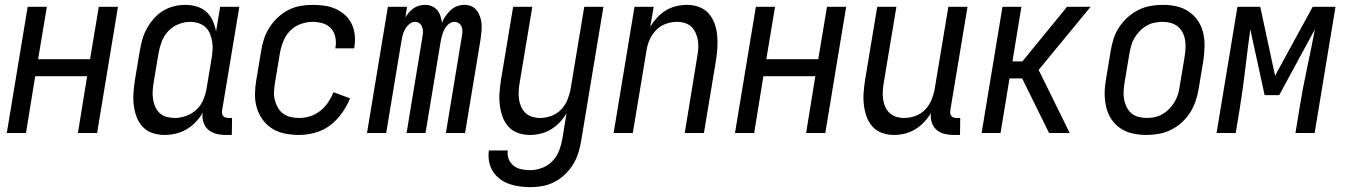

<svg xmlns="http://www.w3.org/2000/svg" viewBox="-20 -548 5540 791"><path d="M8 0 94 -520H173L137 -304H351L387 -520H466L380 0H301L339 -234H125L87 0Z M658 8Q632 8 608 0Q584 -8 567.5 -26Q551 -44 542.5 -67Q534 -90 531 -115.5Q528 -141 530 -167Q532 -193 536 -219L556 -339Q560 -362 566.5 -385.5Q573 -409 585 -430.5Q597 -452 613.5 -471Q630 -490 651 -503Q672 -516 696 -522Q720 -528 743 -528Q768 -528 791 -521Q814 -514 830.5 -499Q847 -484 856.5 -462.5Q866 -441 870 -418L887 -520H966L895 -93Q894 -86 895 -80Q896 -74 899.5 -70Q903 -66 908.5 -64Q914 -62 921 -62H936L935 8H909Q889 8 870 3Q851 -2 837.5 -14Q824 -26 818 -44.5Q812 -63 815 -83Q803 -63 786 -45Q769 -27 748 -15Q727 -3 704 2.5Q681 8 658 8ZM700 -62Q723 -62 747 -70.5Q771 -79 789.5 -96.5Q808 -114 817.5 -137Q827 -160 831 -183L851 -303Q854 -321 855.5 -339Q857 -357 854.5 -374.5Q852 -392 845.5 -408Q839 -424 827 -435.5Q815 -447 798 -452.5Q781 -458 763 -458Q739 -458 714.5 -448Q690 -438 672.5 -419Q655 -400 646 -376Q637 -352 633 -328L613 -208Q610 -191 609 -173.5Q608 -156 610.5 -139.5Q613 -123 619.5 -108Q626 -93 638 -82Q650 -71 666.5 -66.5Q683 -62 700 -62Z M1212 8Q1183 8 1154.5 2.5Q1126 -3 1102.5 -17.5Q1079 -32 1062.5 -54.5Q1046 -77 1038 -104Q1030 -131 1030.5 -160.5Q1031 -190 1036 -219L1056 -339Q1060 -364 1068 -388.5Q1076 -413 1090.5 -435.5Q1105 -458 1125 -476.5Q1145 -495 1168.5 -507Q1192 -519 1217 -523.5Q1242 -528 1267 -528Q1292 -528 1316.5 -524.5Q1341 -521 1362.5 -511.5Q1384 -502 1401.5 -486Q1419 -470 1429 -449Q1439 -428 1441.5 -403.5Q1444 -379 1440 -354L1439 -349H1361L1362 -352Q1366 -374 1361.5 -395Q1357 -416 1343.5 -431Q1330 -446 1309.5 -452Q1289 -458 1268 -458Q1243 -458 1217.5 -448.5Q1192 -439 1174 -420Q1156 -401 1146.5 -376.5Q1137 -352 1133 -328L1113 -208Q1110 -190 1109 -172Q1108 -154 1112 -137Q1116 -120 1124.5 -105Q1133 -90 1146.5 -80Q1160 -70 1177 -66Q1194 -62 1213 -62Q1235 -62 1257.5 -69Q1280 -76 1299 -91Q1318 -106 1331.5 -126Q1345 -146 1354 -168L1422 -143Q1410 -112 1389 -82.5Q1368 -53 1340.5 -32Q1313 -11 1279 -1.5Q1245 8 1212 8Z M1492 0 1578 -520H1657L1650 -476Q1656 -487 1665 -497Q1674 -507 1684 -514Q1694 -521 1706.5 -524.5Q1719 -528 1731 -528Q1746 -528 1759 -522.5Q1772 -517 1781 -506.5Q1790 -496 1794.5 -482Q1799 -468 1801 -454Q1806 -468 1815.5 -481.5Q1825 -495 1836.5 -506Q1848 -517 1863 -522.5Q1878 -528 1893 -528Q1909 -528 1922.5 -522Q1936 -516 1944.5 -504.5Q1953 -493 1958 -478.5Q1963 -464 1964 -449Q1965 -434 1963.5 -418.5Q1962 -403 1960 -387L1896 0H1817L1883 -400Q1885 -410 1885 -420Q1885 -430 1881.5 -438.5Q1878 -447 1870 -452.5Q1862 -458 1852 -458Q1839 -458 1827.5 -448Q1816 -438 1810 -425.5Q1804 -413 1800.5 -400Q1797 -387 1795 -374L1733 0H1655L1721 -400Q1723 -410 1722.5 -420Q1722 -430 1718.5 -438.5Q1715 -447 1707.5 -452.5Q1700 -458 1690 -458Q1677 -458 1665.5 -448Q1654 -438 1647.5 -425.5Q1641 -413 1638 -400Q1635 -387 1633 -374L1571 0Z M2166 223Q2143 223 2120.5 220Q2098 217 2077 209.5Q2056 202 2039 189Q2022 176 2010.5 158Q1999 140 1995 118Q1991 96 1994 72H2072Q2069 91 2076 108Q2083 125 2097 135.5Q2111 146 2128.5 149.5Q2146 153 2165 153Q2189 153 2214 143.5Q2239 134 2257 114.5Q2275 95 2284 71Q2293 47 2297 23L2314 -82Q2303 -62 2286.5 -44.5Q2270 -27 2250 -15Q2230 -3 2207.5 2.5Q2185 8 2163 8Q2137 8 2113.5 -0.5Q2090 -9 2074 -27Q2058 -45 2050 -68Q2042 -91 2039 -116Q2036 -141 2038 -167Q2040 -193 2044 -219L2094 -520H2173L2121 -208Q2118 -191 2117 -174Q2116 -157 2118 -140.5Q2120 -124 2126.5 -109Q2133 -94 2144.5 -83Q2156 -72 2172 -67Q2188 -62 2205 -62Q2228 -62 2251.5 -70.5Q2275 -79 2292 -97Q2309 -115 2318 -137.5Q2327 -160 2331 -183L2387 -520H2466L2374 34Q2370 59 2362 83.5Q2354 108 2340.5 130Q2327 152 2307 171Q2287 190 2263.5 202Q2240 214 2215 218.5Q2190 223 2166 223Z M2508 0 2594 -520H2673L2659 -438Q2671 -458 2687 -475.5Q2703 -493 2723 -505Q2743 -517 2765.5 -522.5Q2788 -528 2810 -528Q2836 -528 2859.5 -519.5Q2883 -511 2899 -493Q2915 -475 2923.5 -452Q2932 -429 2934.5 -404Q2937 -379 2935.5 -353Q2934 -327 2930 -301L2880 0H2801L2852 -312Q2855 -329 2856.5 -346Q2858 -363 2855.5 -379.5Q2853 -396 2846.5 -411Q2840 -426 2829 -437Q2818 -448 2802 -453Q2786 -458 2769 -458Q2746 -458 2722.5 -449.5Q2699 -441 2682 -423Q2665 -405 2655.5 -382.5Q2646 -360 2643 -337L2587 0Z M3008 0 3094 -520H3173L3137 -304H3351L3387 -520H3466L3380 0H3301L3339 -234H3125L3087 0Z M3663 8Q3637 8 3613.5 -0.5Q3590 -9 3574 -27Q3558 -45 3550 -68Q3542 -91 3539 -116Q3536 -141 3538 -167Q3540 -193 3544 -219L3594 -520H3673L3621 -208Q3618 -191 3617 -174Q3616 -157 3618 -140.5Q3620 -124 3626.5 -109Q3633 -94 3644.5 -83Q3656 -72 3672 -67Q3688 -62 3705 -62Q3728 -62 3751.5 -70.5Q3775 -79 3792 -97Q3809 -115 3818 -137.5Q3827 -160 3831 -183L3887 -520H3966L3895 -93Q3894 -86 3895 -80Q3896 -74 3899.5 -70Q3903 -66 3908.5 -64Q3914 -62 3921 -62H3936L3935 8H3909Q3889 8 3870.5 3.5Q3852 -1 3838 -13.5Q3824 -26 3818.5 -44Q3813 -62 3815 -82Q3803 -62 3786.5 -44.5Q3770 -27 3750 -15Q3730 -3 3707.5 2.5Q3685 8 3663 8Z M4024 0 4110 -520H4188L4151 -295H4192L4376 -520H4473L4259 -260L4387 0H4302L4191 -225H4139L4102 0Z M4703 8Q4674 8 4646.5 2Q4619 -4 4596.5 -19Q4574 -34 4559 -56.5Q4544 -79 4537.5 -106Q4531 -133 4531 -161.5Q4531 -190 4536 -219L4556 -339Q4560 -364 4568 -389Q4576 -414 4591 -436.5Q4606 -459 4626 -477Q4646 -495 4670 -507Q4694 -519 4719.5 -523.5Q4745 -528 4770 -528Q4799 -528 4826.5 -522Q4854 -516 4876.5 -501Q4899 -486 4914.5 -463.5Q4930 -441 4936.5 -414Q4943 -387 4942.5 -358.5Q4942 -330 4938 -301L4918 -181Q4914 -156 4905.5 -131Q4897 -106 4882.5 -83.5Q4868 -61 4848 -43Q4828 -25 4804 -13Q4780 -1 4754 3.5Q4728 8 4703 8ZM4704 -62Q4721 -62 4737.5 -65.5Q4754 -69 4769.5 -78Q4785 -87 4797.5 -100Q4810 -113 4819 -128Q4828 -143 4833 -159.5Q4838 -176 4840 -192L4860 -312Q4863 -330 4864 -347.5Q4865 -365 4862.5 -381.5Q4860 -398 4852.5 -413Q4845 -428 4832.5 -438.5Q4820 -449 4803.5 -453.5Q4787 -458 4770 -458Q4753 -458 4736 -454.5Q4719 -451 4703.5 -442Q4688 -433 4675.5 -420Q4663 -407 4654 -392Q4645 -377 4640.5 -360.5Q4636 -344 4633 -328L4613 -208Q4610 -190 4609 -172.5Q4608 -155 4611 -138.5Q4614 -122 4621.5 -107Q4629 -92 4641 -81.5Q4653 -71 4670 -66.5Q4687 -62 4704 -62Z M4992 0 5078 -520H5172L5233 -236L5388 -520H5482L5396 0H5317L5334 -104Q5347 -185 5364.5 -266Q5382 -347 5397 -427L5250 -156H5190L5131 -427Q5120 -347 5110.5 -266Q5101 -185 5088 -104L5071 0Z"/></svg>

Font: Iosevka Curly
Style: Italic
Weight: 400
Italic angle: -9°
Monospace: yes
Designer: Belleve Invis
Foundry: Belleve Invis
Version: Version 22.1.2; ttfautohint (v1.8.4)